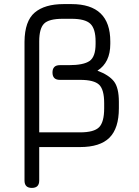

<svg xmlns="http://www.w3.org/2000/svg" viewBox="-20 -720 682 940"><path d="M100 164V-516Q101 -617 150 -658.5Q199 -700 292 -700H330Q520 -700 520 -517V-505Q520 -414 457 -374Q513 -353 537.5 -322Q562 -291 562 -221V-190Q562 -92 516 -46Q470 0 372 0H172V164Q172 200 136 200Q100 200 100 164ZM172 -72H372Q440 -72 465 -97Q490 -122 490 -190V-215Q490 -282 465 -305.5Q440 -329 372 -329H273Q237 -329 237 -365Q237 -401 273 -401H317Q389 -401 418.5 -421.5Q448 -442 448 -505V-517Q448 -579 422.5 -603.5Q397 -628 330 -628H287Q219 -628 195.5 -604Q172 -580 172 -517Z"/></svg>

Font: Jura SemiBold
Style: Regular
Weight: 600
Designer: Daniel Johnson, Alexei Vanyashin
Foundry: Daniel Johnson
Version: Version 5.103